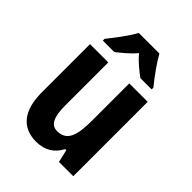

<svg xmlns="http://www.w3.org/2000/svg" viewBox="-222 -876 996 996"><g transform="rotate(45 276.5 -378.0)"><path d="M353 -766H202C181 -726 130 -658 98 -619V-606H182C206 -625 246 -656 277 -693C306 -656 346 -627 373 -606H456V-619C419 -664 377 -722 353 -766ZM487 -546H352V-274C352 -166 335 -106 262 -106C217 -106 198 -147 198 -228V-546H64V-191C64 -60 120 10 224 10C283 10 331 -16 358 -70H366L382 0H487Z"/></g></svg>

Font: Noto Sans Sinhala Condensed
Style: Bold
Weight: 700
Width: 3
Designer: Jelle Bosma - Monotype Design Team
Foundry: Monotype Imaging Inc.
Version: Version 2.006